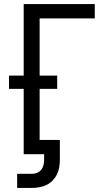

<svg xmlns="http://www.w3.org/2000/svg" viewBox="-20 -755 540 940"><path d="M64 165V96H137Q150 96 162 91Q174 86 182 76Q190 66 193 53Q196 40 196 28V0H96V-320H24V-385H96V-735H444V-665H174V-385H260V-320H174V-70H273V28Q273 46 270 64Q267 82 259 98.5Q251 115 238 128.5Q225 142 208.5 150Q192 158 174 161.5Q156 165 137 165Z"/></svg>

Font: Zed Mono
Style: Regular
Weight: 400
Monospace: yes
Designer: Belleve Invis
Foundry: Belleve Invis
Version: Version 1.0.0; ttfautohint (v1.8.4)